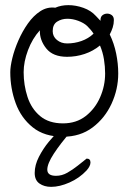

<svg xmlns="http://www.w3.org/2000/svg" viewBox="-20 -512 514 747"><path d="M225 20Q153 20 107.5 -16.5Q62 -53 41 -110.5Q20 -168 20 -231Q20 -253 28 -286Q36 -319 51.5 -354.5Q67 -390 88.5 -420.5Q110 -451 137 -468.5Q164 -486 195 -482Q218 -492 246 -492Q275 -492 304.5 -481.5Q334 -471 353 -450L371 -431V-434Q371 -447 379 -453Q387 -459 397 -459Q407 -459 415 -453Q423 -447 423 -434Q423 -419 418.5 -405Q414 -391 407 -378Q424 -343 432 -303.5Q440 -264 440 -226Q440 -165 414 -108.5Q388 -52 340 -16Q292 20 225 20ZM241 -343Q270 -343 297 -352.5Q324 -362 344 -381Q339 -389 332.5 -396.5Q326 -404 319 -411Q306 -423 284.5 -431Q263 -439 242 -439Q220 -439 202.5 -428Q185 -417 185 -391Q185 -370 201.5 -356.5Q218 -343 241 -343ZM225 -32Q277 -32 313.5 -60.5Q350 -89 369.5 -133.5Q389 -178 389 -226Q389 -253 384.5 -281Q380 -309 369 -335Q342 -313 309 -302Q276 -291 241 -291Q186 -291 160 -323.5Q134 -356 135 -394Q106 -362 89 -317Q72 -272 72 -231Q72 -181 87 -135Q102 -89 136 -60.5Q170 -32 225 -32ZM179 215Q152 215 133.5 202Q115 189 115 161Q115 130 131.5 98Q148 66 169.5 40Q191 14 204 3Q211 -4 221.5 -7Q232 -10 241 -10Q250 -10 254.5 -7Q259 -4 254 2Q214 48 189 86.5Q164 125 164 148Q164 172 198 172Q221 172 242 160Q263 148 282.5 132.5Q302 117 317 105Q332 105 332 120Q332 134 317 151Q289 181 250.5 198Q212 215 179 215Z"/></svg>

Font: Twinkle Star
Style: Regular
Weight: 400
Designer: Robert E. Leuschke
Foundry: Robert E. Leuschke
Version: Version 2.010; ttfautohint (v1.8.3)